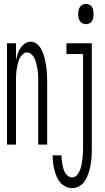

<svg xmlns="http://www.w3.org/2000/svg" viewBox="-20 -742 540 985"><path d="M421 -618Q412 -618 403.5 -622Q395 -626 390 -634Q385 -642 383 -651.5Q381 -661 381 -670Q381 -679 383 -688.5Q385 -698 390 -706Q395 -714 403.5 -718Q412 -722 421 -722Q430 -722 438.5 -718Q447 -714 452 -706Q457 -698 458.5 -688.5Q460 -679 460 -670Q460 -661 458.5 -651.5Q457 -642 452 -634Q447 -626 438.5 -622Q430 -618 421 -618ZM16 0V-520H62V-433Q65 -449 70.5 -465Q76 -481 84.5 -494.5Q93 -508 107 -518Q121 -528 137 -528Q152 -528 165 -519.5Q178 -511 186.5 -498Q195 -485 200.5 -470.5Q206 -456 209.5 -441.5Q213 -427 215.5 -411.5Q218 -396 219.5 -381Q221 -366 221.5 -350.5Q222 -335 222 -320V0H176V-320Q176 -331 176 -342Q176 -353 175 -364Q174 -375 172.5 -386Q171 -397 168.5 -407.5Q166 -418 162.5 -429Q159 -440 153.5 -449Q148 -458 139 -465.5Q130 -473 119 -473Q108 -473 99 -465.5Q90 -458 84.5 -449Q79 -440 75.5 -429Q72 -418 69.5 -407.5Q67 -397 65.5 -386Q64 -375 63 -364Q62 -353 62 -342Q62 -331 62 -320V0ZM350 223Q332 223 315.5 214.5Q299 206 287.5 192Q276 178 269.5 161.5Q263 145 258.5 127Q254 109 252 91.5Q250 74 250 55H295Q296 67 297 78.5Q298 90 300 101Q302 112 305 123Q308 134 314 144Q320 154 329 161Q338 168 350 168Q364 168 374 157Q384 146 389.5 132.5Q395 119 398 105Q401 91 402.5 77Q404 63 405 48.5Q406 34 406 20V-465H321V-520H451V20Q451 36 450.5 51.5Q450 67 448 82.5Q446 98 443 113.5Q440 129 435 144Q430 159 423 173Q416 187 405.5 198.5Q395 210 380 216.5Q365 223 350 223Z"/></svg>

Font: Iosevka SS18 Light
Style: Regular
Weight: 300
Monospace: yes
Designer: Belleve Invis
Foundry: Belleve Invis
Version: Version 25.1.1; ttfautohint (v1.8.4)